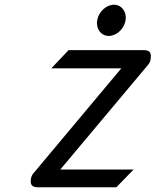

<svg xmlns="http://www.w3.org/2000/svg" viewBox="-20 -792 695 812"><path d="M440 -640C472 -640 505 -669 511 -706C517 -743 494 -772 462 -772C430 -772 397 -743 391 -706C385 -669 408 -640 440 -640ZM111 -37C107 -12 114 0 140 0H472L545 -75H235L608 -520C613 -526 616 -534 617 -542C621 -567 615 -580 588 -580H270L197 -503H493L123 -61C117 -55 113 -47 111 -37Z"/></svg>

Font: Charger Monospace
Style: Regular
Weight: 400
Designer: Jasper
Foundry: Cannot Into Space Fonts
Version: Version 0.980